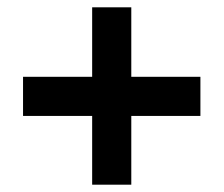

<svg xmlns="http://www.w3.org/2000/svg" viewBox="-20 -616 612 525"><path d="M339 -406H528V-299H339V-111H232V-299H43V-406H232V-596H339Z"/></svg>

Font: Noto Sans Sundanese
Style: Regular
Weight: 400
Designer: Monotype Design Team (Regular), Sérgio L. Martins (other weights)
Foundry: Monotype Imaging Inc.
Version: Version 2.003